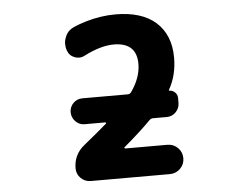

<svg xmlns="http://www.w3.org/2000/svg" viewBox="-52 -829 1104 873"><g transform="rotate(-5 500.0 -392.5)"><path d="M328.1 -19.5Q300.8 -19.5 282.2 -38.1Q263.7 -56.6 263.7 -83Q263.7 -146.5 314.5 -186.5Q374 -234.4 418.9 -273.4Q420.9 -274.4 419.9 -276.9Q418.9 -279.3 416 -279.3H322.3Q297.9 -279.3 280.8 -296.9Q263.7 -314.5 263.7 -338.9Q263.7 -363.3 280.8 -380.4Q297.9 -397.5 322.3 -397.5H529.3Q539.1 -397.5 544.9 -405.3Q589.8 -468.8 589.8 -531.2Q589.8 -628.9 485.4 -628.9Q426.8 -628.9 351.6 -590.8Q337.9 -583 324.2 -583Q314.5 -583 303.7 -586.9Q279.3 -595.7 270.5 -621.1Q265.6 -635.7 265.6 -650.4Q265.6 -665 271.5 -679.7Q281.2 -708 308.6 -721.7Q337.9 -735.4 372.1 -745.1Q439.5 -764.6 504.9 -764.6Q624 -764.6 688.5 -708Q753.9 -649.4 753.9 -545.9Q753.9 -464.8 717.8 -401.4Q715.8 -397.5 719.7 -397.5Q734.4 -397.5 745.1 -386.7Q755.9 -376 755.9 -361.3V-338.9Q755.9 -314.5 738.8 -296.9Q721.7 -279.3 697.3 -279.3H634.8Q625 -279.3 618.2 -272.5Q570.3 -223.6 494.1 -159.2Q492.2 -158.2 493.2 -155.8Q494.1 -153.3 497.1 -153.3H688.5Q716.8 -153.3 736.3 -133.8Q755.9 -114.3 755.9 -86.4Q755.9 -58.6 736.3 -39.1Q716.8 -19.5 688.5 -19.5Z"/></g></svg>

Font: Rounded-X Mgen+ 2m bold
Style: Bold
Weight: 700
Designer: [Source Han Sans]
Ryoko NISHIZUKA  (kana & ideographs); Paul D. Hunt (Latin, Greek & Cyrillic); Wenlong ZHANG  (bopomofo
Version: Version 1.059.20150602